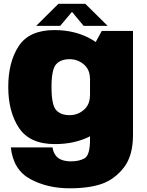

<svg xmlns="http://www.w3.org/2000/svg" viewBox="-20 -756 774 1012"><path d="M346.5 236.5Q452 236.5 518.8 212.2Q585.5 188 633.2 126.5Q681 65 681 -45V-593H516.5L484.5 -534.5Q476.5 -540 468 -545.5Q381 -597.5 267 -597.5Q134.5 -597.5 79 -513.5Q23.5 -429.5 23.5 -298Q23.5 -166.5 80.2 -81.5Q137 3.5 269.5 3.5Q374 3.5 454.5 -37.5V-21Q454.5 61.5 426.2 78Q398 94.5 354 94.5Q328 94.5 306.8 87.2Q285.5 80 272.8 62.5Q260 45 257 21H37Q50 139.5 140 188Q230 236.5 346.5 236.5ZM454.5 -343V-251.5L454 -252Q454 -204.5 421.8 -176.8Q389.5 -149 347 -149Q299.5 -149 275.5 -176.2Q251.5 -203.5 251.5 -297Q251.5 -389.5 275.5 -416.8Q299.5 -444 347 -444Q389.5 -444 421.8 -416.5Q454 -389 454 -342.5ZM170.5 -619.5H297L359.5 -693.5L421 -619.5H547.5L429.5 -736H288Z"/></svg>

Font: Anybody Thin Black
Style: Regular
Weight: 900
Version: Version 1.113;gftools[0.9.25]